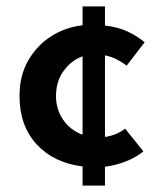

<svg xmlns="http://www.w3.org/2000/svg" viewBox="-20 -512 506 600"><path d="M238 -492H308V-432Q347 -428 377.5 -414Q408 -400 432 -380L376 -307Q364 -316 346.5 -325.5Q329 -335 308 -339V-84Q344 -89 371 -110L428 -39Q405 -20 373 -7.5Q341 5 308 9V68H238V8Q148 -3 94.5 -61Q41 -119 41 -212Q41 -276 68.5 -323.5Q96 -371 140.5 -399Q185 -427 238 -433ZM238 -336Q202 -323 178.5 -290Q155 -257 155 -212Q155 -170 177.5 -137.5Q200 -105 238 -91Z"/></svg>

Font: Reem Kufi Medium
Style: Regular
Weight: 500
Designer: Khaled Hosny
Version: Version 1.001